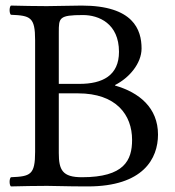

<svg xmlns="http://www.w3.org/2000/svg" viewBox="-20 -667 628 689"><path d="M148 -645C112 -645 58 -646 19 -647C13 -641 13 -620 19 -614C89 -611 106 -606 106 -523V-122C106 -39 89 -34 19 -31C13 -25 13 -4 19 2C58 1 112 0 149 0C185 0 211 2 295 2C494 2 547 -98 547 -184C547 -280 480 -335 393 -360V-362C443 -387 488 -439 488 -493C488 -560 459 -647 273 -647C238 -647 184 -645 148 -645ZM191 -332H260C397 -332 454 -255 454 -165C454 -92 426 -31 274 -31C204 -31 191 -57 191 -118ZM191 -550C191 -603 191 -613 278 -613C334 -613 407 -583 407 -481C407 -396 348 -366 265 -366H191Z"/></svg>

Font: Libertinus Serif
Style: Regular
Weight: 400
Designer: Philipp H. Poll, Khaled Hosny
Foundry: Caleb Maclennan
Version: Version 7.050;RELEASE